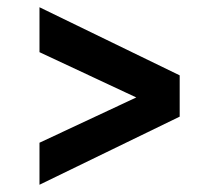

<svg xmlns="http://www.w3.org/2000/svg" viewBox="-20 -605 600 530"><path d="M89 -95V-211L431 -371L476 -350V-283ZM89 -461V-585L476 -397V-325L431 -301Z"/></svg>

Font: Roboto Serif SemiCondensed
Style: Bold
Weight: 700
Width: 4
Designer: Greg Gazdowicz
Foundry: Commercial Type
Version: Version 1.007